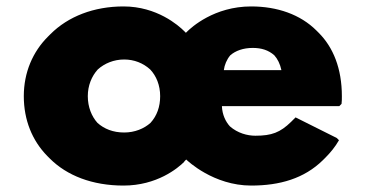

<svg xmlns="http://www.w3.org/2000/svg" viewBox="-20 -555 1137 597"><path d="M253 -256C253 -289 265 -318 284 -339C305 -358 334 -370 366 -370C397 -370 425 -359 447 -339C466 -319 478 -290 478 -256C478 -223 468 -195 448 -173C428 -155 399 -143 366 -143C332 -143 304 -154 283 -173C265 -193 253 -222 253 -256ZM676 -337C678 -353 685 -370 696 -383C712 -397 736 -406 766 -406C793 -406 815 -399 833 -383C843 -372 851 -356 855 -337ZM1035 -225 1042 -232C1043 -238 1043 -249 1043 -256C1043 -342 1016 -408 971 -453L964 -460C914 -510 842 -535 761 -535C646 -535 575 -470 561 -456L558 -453L553 -458C535 -476 468 -535 364 -535C272 -535 192 -504 137 -449L136 -448L129 -441C82 -394 54 -330 54 -256C54 -182 80 -118 127 -70L128 -69L135 -62C188 -9 267 22 364 22C468 22 533 -32 553 -52V-53L559 -59C563 -55 644 22 761 22C850 22 926 0 984 -57L985 -58L992 -65C1007 -80 1022 -98 1034 -119L1027 -126L899 -190L892 -183L885 -176C851 -143 825 -133 774 -133C749 -133 719 -141 695 -162C682 -176 671 -198 670 -225Z"/></svg>

Font: Hussar Woodtype
Style: Blk
Weight: 900
Foundry: Cannot Into Space Fonts
Version: Version 1.07